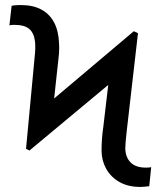

<svg xmlns="http://www.w3.org/2000/svg" viewBox="-20 -737 642 767"><path d="M84 -142.6 114.3 -274.4 514.6 -612.3 531.2 -604.5 505.9 -475.6 97.7 -135.7ZM120.1 -569.3Q116.2 -604.5 97.2 -621.1Q78.1 -637.7 37.1 -637.7Q23.4 -637.7 17.6 -635.7L26.4 -713.9Q36.1 -715.8 45.4 -716.3Q54.7 -716.8 63.5 -716.8Q112.3 -716.8 145.5 -698.7Q178.7 -680.7 196.3 -647Q213.9 -613.3 215.8 -564.5Q217.8 -540 213.9 -505.9L186.5 -252.9L84 -142.6L119.1 -516.6Q122.1 -543 120.1 -569.3ZM385.7 -134.8Q385.7 -183.6 392.6 -229.5L419.9 -460.9L531.2 -604.5L486.3 -213.9Q480.5 -163.1 480.5 -143.6Q481.4 -108.4 502 -87.9Q522.5 -67.4 562.5 -67.4Q579.1 -67.4 584 -69.3L576.2 6.8Q567.4 7.8 558.6 8.8Q549.8 9.8 541 9.8Q491.2 9.8 456.5 -10.3Q421.9 -30.3 403.8 -63.5Q385.7 -96.7 385.7 -134.8Z"/></svg>

Font: Pretendard JP Variable
Style: Regular
Weight: 400
Designer: Base glyphs from Inter by Rasmus Andersson; Hangul glyphs from Noto Sans CJK(Source Han Sans) by Jang Soo-young and Kang
Foundry: Kil Hyung-jin
Version: Version 1.307;Glyphs 3.2 (3192)